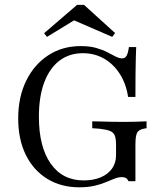

<svg xmlns="http://www.w3.org/2000/svg" viewBox="-20 -776 705 807"><path d="M313.7 11.3Q236.3 11.3 178.2 -24.6Q120.2 -60.5 88.3 -125.4Q56.5 -190.3 56.5 -278.2Q56.5 -367.7 89.9 -436.3Q123.4 -504.8 182.7 -543.5Q241.9 -582.3 319.4 -582.3Q356.5 -582.3 383.9 -574.6Q411.3 -566.9 431 -556.5Q450.8 -546 466.1 -538.3Q481.5 -530.6 493.5 -530.6Q505.6 -530.6 512.1 -541.9Q518.5 -553.2 521.8 -578.2H552.4Q551.6 -557.3 550.8 -530.6Q550 -504 549.6 -465.3Q549.2 -426.6 549.2 -368.5H518.5Q509.7 -425 483.1 -466.1Q456.5 -507.3 416.9 -529.8Q377.4 -552.4 328.2 -552.4Q271 -552.4 229.4 -520.6Q187.9 -488.7 165.7 -429Q143.5 -369.4 143.5 -285.5Q143.5 -158.9 193.1 -88.3Q242.7 -17.7 331.5 -17.7Q372.6 -17.7 403.2 -30.6Q433.9 -43.5 450.8 -67.3Q467.7 -91.1 467.7 -122.6V-167.7Q467.7 -192.7 462.5 -206Q457.3 -219.4 442.7 -225.4Q428.2 -231.5 400 -234.7L367.7 -237.1V-266.1Q383.1 -266.1 404.8 -265.3Q426.6 -264.5 451.6 -264.1Q476.6 -263.7 500.8 -263.7H508.9Q530.6 -263.7 554 -264.5Q577.4 -265.3 596 -266.1V-237.1L586.3 -235.5Q563.7 -231.5 556.5 -218.5Q549.2 -205.6 549.2 -167.7V-14.5H520.2Q516.1 -23.4 509.7 -27.4Q503.2 -31.5 491.9 -31.5Q478.2 -31.5 462.1 -25.4Q446 -19.4 425.4 -10.5Q404.8 -1.6 377.4 4.8Q350 11.3 313.7 11.3ZM177.4 -621 165.3 -636.3 304 -755.6H333.1L463.7 -637.1L451.6 -621L263.7 -702.4L317.7 -706.5Z"/></svg>

Font: Playfair 5pt SemiExpanded Light
Style: Regular
Weight: 400
Version: Version 2.203